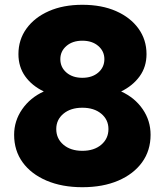

<svg xmlns="http://www.w3.org/2000/svg" viewBox="-20 -768 689 802"><path d="M324 14Q239 14 174.5 -13.5Q110 -41 74.5 -90Q39 -139 39 -205Q39 -263 72.5 -311.5Q106 -360 163 -386Q113 -410 85 -449.5Q57 -489 57 -542Q57 -602 90.5 -648.5Q124 -695 184 -721.5Q244 -748 324 -748Q405 -748 465 -721.5Q525 -695 558.5 -648.5Q592 -602 592 -542Q592 -489 563.5 -449.5Q535 -410 486 -386Q543 -360 576 -312Q609 -264 609 -205Q609 -139 573.5 -90Q538 -41 474 -13.5Q410 14 324 14ZM324 -443Q365 -443 390.5 -465Q416 -487 416 -521Q416 -554 390.5 -576Q365 -598 324 -598Q283 -598 257.5 -576Q232 -554 232 -521Q232 -487 257.5 -465Q283 -443 324 -443ZM324 -138Q373 -138 403 -163.5Q433 -189 433 -229Q433 -268 403 -293Q373 -318 324 -318Q275 -318 245 -293Q215 -268 215 -229Q215 -189 245 -163.5Q275 -138 324 -138Z"/></svg>

Font: LINE Seed Sans App ExtraBold
Style: Regular
Weight: 800
Designer: LINE VX Design & Dalton Maag Ltd & Sandoll Inc
Foundry: Dalton Maag Ltd
Version: Version 1.003